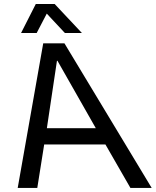

<svg xmlns="http://www.w3.org/2000/svg" viewBox="-20 -928 769 948"><path d="M298.3 -713.9 729 0H624L500.5 -214.8H198.2L164.1 0H67.4L193.4 -713.9ZM453.1 -294.9 263.7 -627.9H261.2L211.4 -294.9ZM250 -908.2 384.3 -765.1H300.3L210.9 -860.8L161.1 -765.1H84L156.7 -908.2Z"/></svg>

Font: XB Khoramshahr
Style: Oblique
Weight: 400
Italic angle: 12°
Designer: Behnam
Foundry: Irmug
Version: Version 8.005 2009